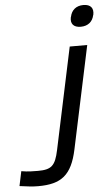

<svg xmlns="http://www.w3.org/2000/svg" viewBox="-223 -748 581 994"><g transform="rotate(-5 68.0 -251.0)"><path d="M180 -653 179 -651C172 -618 188 -597 226 -597C264 -597 288 -618 295 -651L296 -653C303 -687 287 -708 249 -708C211 -708 187 -687 180 -653ZM-162 197C-118 203 -95 206 -65 206C54 206 110 165 138 32L251 -500H160L48 28C31 109 10 127 -60 127C-86 127 -112 127 -146 121Z"/></g></svg>

Font: LT Wave Text Italic
Style: Regular
Weight: 400
Designer: Daniel Lyons
Version: Version 2.5 (Glyphs App)